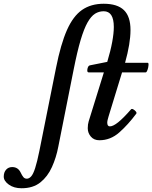

<svg xmlns="http://www.w3.org/2000/svg" viewBox="-182 -735 812 1024"><path d="M-67 269Q-108 269 -135 249.5Q-162 230 -162 207Q-162 184 -149.5 170Q-137 156 -117 156Q-87 156 -73 183Q-64 202 -57 210Q-50 218 -39 218Q-27 218 -16 206Q-5 194 5.5 161.5Q16 129 28 70L117 -374Q142 -500 175 -574.5Q208 -649 255.5 -682Q303 -715 371 -715Q444 -715 479 -681Q514 -647 514 -575Q514 -504 485 -400H606Q611 -400 610 -387Q609 -374 604.5 -361.5Q600 -349 595 -349H469L397 -114Q394 -104 392 -95.5Q390 -87 390 -81Q390 -61 404 -61Q421 -61 448.5 -83Q476 -105 517 -152Q521 -156 528.5 -152Q536 -148 542 -141Q548 -134 545 -129Q501 -70 454 -28.5Q407 13 348 13Q319 13 302.5 -6.5Q286 -26 286 -51Q286 -72 291 -88L372 -349H291Q284 -349 283.5 -358Q283 -367 287 -376.5Q291 -386 300 -387L390 -405Q408 -465 416.5 -511.5Q425 -558 425 -591Q425 -675 371 -675Q346 -675 325 -662Q304 -649 285 -615.5Q266 -582 248 -521.5Q230 -461 211 -365L129 47Q118 105 95 156Q72 207 33 238Q-6 269 -67 269Z"/></svg>

Font: Junicode SmExp
Style: Bold Italic
Weight: 700
Width: 6
Italic angle: -11°
Designer: Peter S. Baker
Version: Version 2.205; ttfautohint (v1.8.4)